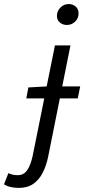

<svg xmlns="http://www.w3.org/2000/svg" viewBox="-111 -710 424 947"><path d="M18.8 -224.8 28.9 -278.7 120.5 -283.9H284.6L272.5 -224.8ZM-17.9 216.8Q-39 216.8 -57.3 212.7Q-75.6 208.6 -91.3 199.1L-69.6 144Q-58.6 149.4 -47.2 151.7Q-35.8 154 -22.8 154Q6.1 154 22.7 129.9Q39.4 105.8 49.4 62.3L160 -486H236.5L126.6 62.6Q117.4 107.3 99.5 142.2Q81.6 177.1 52.9 197Q24.1 216.8 -17.9 216.8ZM218.4 -586.8Q199.4 -586.8 184.6 -598.6Q169.8 -610.5 169.8 -631.7Q169.8 -656.3 187.4 -673.2Q204.9 -690.1 227.9 -690.1Q247.2 -690.1 261.9 -678Q276.5 -666 276.5 -643.9Q276.5 -619.4 259.4 -603.1Q242.3 -586.8 218.4 -586.8Z"/></svg>

Font: Source Sans 3 VF
Style: Italic
Weight: 200
Italic angle: -11°
Designer: Paul D. Hunt
Foundry: Adobe Systems Incorporated
Version: Version 3.042;hotconv 1.0.118;makeotfexe 2.5.65603